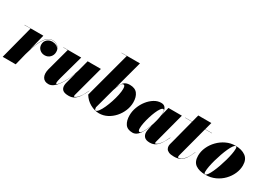

<svg xmlns="http://www.w3.org/2000/svg" viewBox="-6 -1514 3163 2288"><g transform="rotate(30 1575.0 -370.0)"><path d="M119 -457.5H35V-460H294L239 -240Q256.5 -295 281 -348Q305.5 -401 339 -435.2Q372.5 -469.5 416.5 -469.5Q462 -469.5 493 -442.2Q524 -415 524 -368.5Q524 -324.5 495 -294.8Q466 -265 422.5 -265Q381.5 -265 353 -291.2Q324.5 -317.5 324.5 -358.5Q324.5 -401 354.2 -426.8Q384 -452.5 424 -452.5Q454.5 -452.5 479.2 -440.2Q504 -428 515 -404.5Q504.5 -434 478 -450.5Q451.5 -467 416.5 -467Q376.5 -467 345.2 -437Q314 -407 290.2 -360Q266.5 -313 249 -260.5Q231.5 -208 219.5 -162.5L179 0H0Z M815 -460 724.5 -132Q708.5 -73.5 708.8 -56.5Q709 -39.5 717 -39.5Q726 -39.5 751.8 -72Q777.5 -104.5 808.5 -165.2Q839.5 -226 864 -310L903.5 -460H1086L972 -36.5Q970 -29 970 -22Q970 -14 977 -14Q980.5 -14 996.2 -22.5Q1012 -31 1037.2 -62.8Q1062.5 -94.5 1095 -165L1097.5 -164.5Q1072.5 -111.5 1047 -72.2Q1021.5 -33 989.2 -11.5Q957 10 911 10Q853.5 10 829.5 -10.8Q805.5 -31.5 805.5 -70Q805.5 -80 807 -90.8Q808.5 -101.5 811 -110L851.5 -263.5Q833.5 -212.5 810 -164Q786.5 -115.5 758.2 -76Q730 -36.5 698.5 -13.2Q667 10 633.5 10Q576 10 552.5 -31Q529 -72 545.5 -141L631 -457.5H569.5V-460Z M1276 -747.5H1202.5V-750H1456L1348.5 -350.5Q1368.5 -407 1397.5 -438Q1426.5 -469 1480.5 -469Q1553.5 -469 1586.8 -425Q1620 -381 1620 -307.5Q1620 -249 1597 -192.5Q1574 -136 1533.5 -90.2Q1493 -44.5 1440.2 -17.2Q1387.5 10 1328 10Q1267.5 10 1206.2 -24Q1145 -58 1107.5 -120ZM1263.5 -35Q1263.5 -23.5 1266.8 -11Q1270 1.5 1279.5 1.5Q1296.5 1.5 1317.5 -26.8Q1338.5 -55 1359 -100.2Q1379.5 -145.5 1396.8 -198Q1414 -250.5 1424.5 -300.2Q1435 -350 1435 -385.5Q1435 -435 1412.5 -435Q1390 -435 1372 -399.2Q1354 -363.5 1339 -315Z M1989 -375.5Q1989 -362 1985.5 -337.5L2015.5 -460H2200L2088 -36.5Q2086 -28.5 2086 -22Q2086 -14 2092.5 -14Q2096.5 -14 2112.2 -22.5Q2128 -31 2153 -62.8Q2178 -94.5 2210.5 -165L2213.5 -164.5Q2188 -111.5 2162.5 -72.2Q2137 -33 2104.8 -11.5Q2072.5 10 2027 10Q1975.5 10 1952.2 -14.2Q1929 -38.5 1929 -76Q1929 -88.5 1930.2 -96.8Q1931.5 -105 1932.5 -110L1947.5 -179.5Q1931.5 -131.5 1908.5 -88Q1885.5 -44.5 1856 -17.2Q1826.5 10 1790 10Q1719 10 1688.2 -34.8Q1657.5 -79.5 1657.5 -152.5Q1657.5 -210 1678.8 -266.2Q1700 -322.5 1736.2 -368.5Q1772.5 -414.5 1817.8 -442.2Q1863 -470 1911 -470Q1953 -470 1971 -442.5Q1989 -415 1989 -375.5ZM1986.5 -378.5Q1986.5 -418 1969 -418Q1954 -418 1936.5 -393.5Q1919 -369 1902 -329.2Q1885 -289.5 1871 -243.5Q1857 -197.5 1848.5 -154Q1840 -110.5 1840 -79Q1840 -62 1844.5 -50.5Q1849 -39 1860 -39Q1873.5 -39 1890 -62.8Q1906.5 -86.5 1923.5 -125.2Q1940.5 -164 1954.8 -209.8Q1969 -255.5 1977.8 -300Q1986.5 -344.5 1986.5 -378.5Z M2558.5 -163Q2532 -102.5 2506 -64.2Q2480 -26 2445.8 -8Q2411.5 10 2360.5 10Q2314.5 10 2289 -1.5Q2263.5 -13 2253.5 -31Q2243.5 -49 2243.5 -68.5Q2243.5 -84 2248.5 -102Q2253.5 -120 2257.5 -135L2341.5 -457.5H2245.5V-460H2342L2368 -560H2548L2521.5 -460H2615.5V-457.5H2520.5L2410.5 -42Q2409 -36.5 2407.5 -30Q2406 -23.5 2406 -16.5Q2406 -4.5 2416.5 -4.5Q2420.5 -4.5 2433.8 -7.8Q2447 -11 2466.2 -25.2Q2485.5 -39.5 2508.5 -72.2Q2531.5 -105 2556 -163.5Z M2794 10Q2707 10 2656.2 -26Q2605.5 -62 2605.5 -144.5Q2605.5 -204.5 2631.8 -262.5Q2658 -320.5 2703.5 -367.2Q2749 -414 2808.2 -442Q2867.5 -470 2933.5 -470Q3020.5 -470 3073.8 -431.2Q3127 -392.5 3127 -310Q3127 -252 3102 -195.2Q3077 -138.5 3032 -92Q2987 -45.5 2926.2 -17.8Q2865.5 10 2794 10ZM2789 7.5Q2802.5 7.5 2819.8 -16.8Q2837 -41 2855.5 -81.2Q2874 -121.5 2891.2 -170.5Q2908.5 -219.5 2922.5 -269.5Q2936.5 -319.5 2944.8 -363.5Q2953 -407.5 2953 -437.5Q2953 -467.5 2938.5 -467.5Q2925 -467.5 2907.8 -443.2Q2890.5 -419 2872 -378.8Q2853.5 -338.5 2836.2 -289.5Q2819 -240.5 2805 -190.5Q2791 -140.5 2782.8 -96.5Q2774.5 -52.5 2774.5 -22.5Q2774.5 7.5 2789 7.5Z"/></g></svg>

Font: Bodoni* 72pt Fatface
Style: Italic
Weight: 900
Italic angle: -13°
Version: Version 2.3